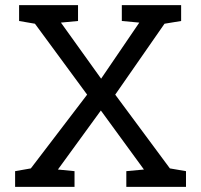

<svg xmlns="http://www.w3.org/2000/svg" viewBox="-20 -731 787 751"><path d="M39.1 0V-61.5L100.6 -72.3L320.8 -360.8L116.7 -638.2L54.7 -648.9V-710.9H285.2V-648.9L218.3 -642.6L375.5 -423.3L524.9 -642.6L456.5 -648.9V-710.9H688.5V-648.9L623.5 -638.2L430.7 -360.8L644.5 -72.3L707.5 -61.5V0H474.1V-61.5L543 -67.9L374.5 -298.8L206.5 -67.9L271.5 -61.5V0Z"/></svg>

Font: Roboto Slab LO
Style: Regular
Weight: 400
Designer: Google
Version: Version 2.000